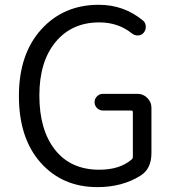

<svg xmlns="http://www.w3.org/2000/svg" viewBox="-20 -765 724 798"><path d="M384.8 12.7Q239.3 12.7 148.9 -88.9Q58.6 -190.4 58.6 -366.2Q58.6 -540 151.4 -642.6Q244.1 -745.1 390.6 -745.1Q495.1 -745.1 574.2 -679.7Q585 -670.9 585.9 -655.8Q586.9 -640.6 577.1 -628.9Q568.4 -618.2 553.7 -617.7Q539.1 -617.2 528.3 -626Q471.7 -671.9 392.6 -671.9Q278.3 -671.9 210.9 -590.3Q143.6 -508.8 143.6 -368.2Q143.6 -224.6 209 -142.1Q274.4 -59.6 392.6 -59.6Q477.5 -59.6 526.4 -101.6Q532.2 -105.5 532.2 -113.3V-298.8Q532.2 -305.7 524.4 -305.7H407.2Q393.6 -305.7 383.3 -315.9Q373 -326.2 373 -340.3Q373 -354.5 383.3 -364.7Q393.6 -375 407.2 -375H551.8Q575.2 -375 592.3 -357.9Q609.4 -340.8 609.4 -317.4V-128.9Q609.4 -63.5 564.5 -35.2Q488.3 12.7 384.8 12.7Z"/></svg>

Font: Gen Jyuu Gothic Normal
Style: Regular
Weight: 300
Designer: [Source Han Sans]
Ryoko NISHIZUKA  (kana & ideographs); Paul D. Hunt (Latin, Greek & Cyrillic); Wenlong ZHANG  (bopomofo
Version: Version 1.002.20150607